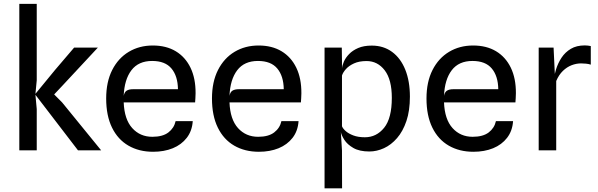

<svg xmlns="http://www.w3.org/2000/svg" viewBox="-20 -798 3176 1019"><path d="M394 0 166 -297.5 252 -312.5 310 -254 517 0ZM82.5 0V-777.5H175V-372L168 -299V-295L175 -219V0ZM252.5 -281 166 -297.5 271.5 -426 373.5 -545.5H499.5L310 -342Z M792.5 7.5Q718 7.5 661.8 -25Q605.5 -57.5 574.5 -120.8Q543.5 -184 543.5 -275.5Q543.5 -363.5 575.5 -426.5Q607.5 -489.5 663.5 -523Q719.5 -556.5 791 -556.5Q862 -556.5 912.8 -526Q963.5 -495.5 991 -438.8Q1018.5 -382 1018 -303Q1018 -287 1017 -276.5Q1016 -266 1015.5 -254.5H636.5Q640 -164.5 681.8 -118.2Q723.5 -72 788.5 -72Q843.5 -72 873.8 -95.2Q904 -118.5 912 -155H1003Q999.5 -103 971.2 -66.5Q943 -30 897 -11.2Q851 7.5 792.5 7.5ZM686 -324.5H924.5Q923.5 -394.5 890 -434.5Q856.5 -474.5 787.5 -474.5Q715 -474.5 677.5 -425.2Q640 -376 636.5 -289.5Q640.5 -310 652.8 -317.2Q665 -324.5 686 -324.5Z M1354 7.5Q1279.5 7.5 1223.2 -25Q1167 -57.5 1136 -120.8Q1105 -184 1105 -275.5Q1105 -363.5 1137 -426.5Q1169 -489.5 1225 -523Q1281 -556.5 1352.5 -556.5Q1423.5 -556.5 1474.2 -526Q1525 -495.5 1552.5 -438.8Q1580 -382 1579.5 -303Q1579.5 -287 1578.5 -276.5Q1577.5 -266 1577 -254.5H1198Q1201.5 -164.5 1243.2 -118.2Q1285 -72 1350 -72Q1405 -72 1435.2 -95.2Q1465.5 -118.5 1473.5 -155H1564.5Q1561 -103 1532.8 -66.5Q1504.5 -30 1458.5 -11.2Q1412.5 7.5 1354 7.5ZM1247.5 -324.5H1486Q1485 -394.5 1451.5 -434.5Q1418 -474.5 1349 -474.5Q1276.5 -474.5 1239 -425.2Q1201.5 -376 1198 -289.5Q1202 -310 1214.2 -317.2Q1226.5 -324.5 1247.5 -324.5Z M1940.5 6Q1887.5 6 1855.2 -12.8Q1823 -31.5 1807.5 -56Q1792 -80.5 1789 -97L1759.5 -102L1795 -128Q1799.5 -116 1814.5 -102.5Q1829.5 -89 1855.2 -79.2Q1881 -69.5 1916.5 -69.5Q1978 -69.5 2018.8 -120Q2059.5 -170.5 2059.5 -278.5Q2059.5 -375.5 2021.8 -424.8Q1984 -474 1925.5 -474Q1886 -474 1858.8 -461.5Q1831.5 -449 1815.8 -431.2Q1800 -413.5 1795 -397V-434Q1796 -450 1805 -470.8Q1814 -491.5 1832.8 -511Q1851.5 -530.5 1881 -543.2Q1910.5 -556 1953 -556Q2015.5 -556 2061 -522.5Q2106.5 -489 2131 -428Q2155.5 -367 2155.5 -285Q2155.5 -210.5 2137 -155.8Q2118.5 -101 2087.2 -65Q2056 -29 2017.8 -11.5Q1979.5 6 1940.5 6ZM1702.5 201.5V-545.5H1794L1795 -472V-128L1789 -97L1795 0.5L1795.5 201.5Z M2492.5 7.5Q2418 7.5 2361.8 -25Q2305.5 -57.5 2274.5 -120.8Q2243.5 -184 2243.5 -275.5Q2243.5 -363.5 2275.5 -426.5Q2307.5 -489.5 2363.5 -523Q2419.5 -556.5 2491 -556.5Q2562 -556.5 2612.8 -526Q2663.5 -495.5 2691 -438.8Q2718.5 -382 2718 -303Q2718 -287 2717 -276.5Q2716 -266 2715.5 -254.5H2336.5Q2340 -164.5 2381.8 -118.2Q2423.5 -72 2488.5 -72Q2543.5 -72 2573.8 -95.2Q2604 -118.5 2612 -155H2703Q2699.5 -103 2671.2 -66.5Q2643 -30 2597 -11.2Q2551 7.5 2492.5 7.5ZM2386 -324.5H2624.5Q2623.5 -394.5 2590 -434.5Q2556.5 -474.5 2487.5 -474.5Q2415 -474.5 2377.5 -425.2Q2340 -376 2336.5 -289.5Q2340.5 -310 2352.8 -317.2Q2365 -324.5 2386 -324.5Z M2839 0V-545.5H2918L2928 -336L2917 -364.5Q2920.5 -395.5 2930.8 -429Q2941 -462.5 2960.2 -491.8Q2979.5 -521 3009.8 -539Q3040 -557 3084 -557Q3092.5 -557 3100.2 -556Q3108 -555 3115.5 -553.5V-455Q3103 -459 3089.2 -460.2Q3075.5 -461.5 3063.5 -461.5Q3039 -461.5 3014 -452Q2989 -442.5 2967.5 -421.8Q2946 -401 2932 -368V0Z"/></svg>

Font: Spline Sans
Style: Regular
Weight: 400
Designer: Eben Sorkin, Mirko Velimirovic
Foundry: Sorkin Type
Version: Version 1.001